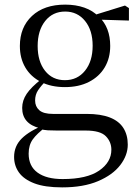

<svg xmlns="http://www.w3.org/2000/svg" viewBox="-20 -551 606 831"><path d="M249 260Q174 260 128.5 242.5Q83 225 62 195.5Q41 166 41 128Q41 81 74.5 48Q108 15 174 -11L179 -2Q140 27 122 52Q104 77 104 114Q104 168 142.5 196Q181 224 251 224Q356 224 409 187.5Q462 151 462 97Q462 63 438 38.5Q414 14 351 14H228Q205 14 187 13Q169 12 153 7V4Q76 -15 76 -84Q76 -116 95.5 -145Q115 -174 160 -209V-218L183 -206Q157 -179 144.5 -160Q132 -141 132 -116Q132 -90 150 -74Q168 -58 209 -58H355Q416 -58 455.5 -42.5Q495 -27 514 3Q533 33 533 75Q533 121 500.5 163.5Q468 206 404.5 233Q341 260 249 260ZM261 -174Q201 -174 157 -196.5Q113 -219 89.5 -259Q66 -299 66 -352Q66 -433 118.5 -482Q171 -531 262 -531Q308 -531 345 -518Q382 -505 406 -480L409 -478Q457 -432 457 -352Q457 -299 433 -259Q409 -219 365 -196.5Q321 -174 261 -174ZM261 -204Q315 -204 348 -245Q381 -286 381 -353Q381 -420 348 -460.5Q315 -501 262 -501Q208 -501 175.5 -460Q143 -419 143 -352Q143 -285 175 -244.5Q207 -204 261 -204ZM376 -467V-484H382L521 -527L538 -516V-462Z"/></svg>

Font: Noto Serif SC ExtraLight
Style: Regular
Weight: 400
Version: Version 2.002-H1;hotconv 1.1.0;makeotfexe 2.6.0